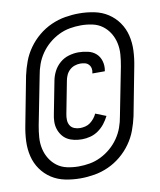

<svg xmlns="http://www.w3.org/2000/svg" viewBox="-82 -754 714 859"><g transform="rotate(-10 275.0 -325.0)"><path d="M252 -132Q234 -132 217 -135.5Q200 -139 186 -147Q172 -155 162 -168.5Q152 -182 147 -198Q142 -214 142.5 -231.5Q143 -249 147 -267L175 -411Q179 -433 189.5 -453.5Q200 -474 218 -489.5Q236 -505 258.5 -511.5Q281 -518 302 -518Q324 -518 345.5 -513Q367 -508 382 -494.5Q397 -481 403 -460Q409 -439 405 -417L404 -414H348V-415Q351 -426 349 -436.5Q347 -447 340 -454.5Q333 -462 323 -464.5Q313 -467 302 -467Q289 -467 276 -462.5Q263 -458 253 -448.5Q243 -439 237.5 -426.5Q232 -414 230 -402L202 -257Q199 -243 199.5 -229Q200 -215 206.5 -204Q213 -193 225.5 -188Q238 -183 252 -183Q263 -183 275.5 -186Q288 -189 298 -196.5Q308 -204 316 -214Q324 -224 329 -235L377 -216Q368 -198 355.5 -182Q343 -166 326 -154Q309 -142 289.5 -137Q270 -132 252 -132ZM215 39Q179 39 145 32Q111 25 83.5 7Q56 -11 37 -38Q18 -65 10 -98Q2 -131 3.5 -166.5Q5 -202 12 -237L54 -456Q61 -488 72.5 -519Q84 -550 104 -578Q124 -606 150.5 -628Q177 -650 208 -664Q239 -678 271.5 -683.5Q304 -689 335 -689Q371 -689 405 -682Q439 -675 466.5 -657Q494 -639 513 -612Q532 -585 540 -552Q548 -519 546.5 -483.5Q545 -448 538 -413L496 -194Q489 -162 477.5 -131Q466 -100 446 -72Q426 -44 399.5 -22Q373 0 342 14Q311 28 278.5 33.5Q246 39 215 39ZM216 -15Q241 -15 266.5 -19.5Q292 -24 316.5 -36Q341 -48 362 -66Q383 -84 398.5 -106.5Q414 -129 423 -154Q432 -179 436 -204L479 -423Q484 -450 486 -476.5Q488 -503 482.5 -528Q477 -553 464 -574Q451 -595 431.5 -609.5Q412 -624 386.5 -629.5Q361 -635 334 -635Q309 -635 283.5 -630.5Q258 -626 233.5 -614Q209 -602 188 -584Q167 -566 151.5 -543.5Q136 -521 127 -496Q118 -471 114 -446L71 -227Q66 -200 64 -173.5Q62 -147 67.5 -122Q73 -97 86 -76Q99 -55 118.5 -40.5Q138 -26 163.5 -20.5Q189 -15 216 -15Z"/></g></svg>

Font: Lode Term
Style: Italic
Weight: 400
Italic angle: -11°
Monospace: yes
Designer: Belleve Invis
Foundry: Belleve Invis
Version: Version 29.2.0